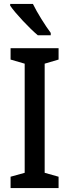

<svg xmlns="http://www.w3.org/2000/svg" viewBox="-20 -960 354 980"><path d="M148 -940H32V-931C59 -891 132 -814 173 -780H239V-792C212 -828 169 -896 148 -940ZM279 0V-58L208 -78V-635L279 -656V-714H34V-656L106 -635V-78L34 -58V0Z"/></svg>

Font: Noto Sans Thai Looped Condensed Medium
Style: Regular
Weight: 500
Width: 3
Designer: Sasikarn Vongin, Ben Mitchell
Foundry: The Fontpad Ltd
Version: Version 1.001